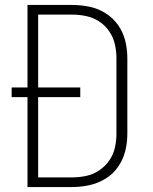

<svg xmlns="http://www.w3.org/2000/svg" viewBox="-20 -755 616 775"><path d="M91 0H271Q306 0 340.5 -7.5Q375 -15 405.5 -33.5Q436 -52 456.5 -81.5Q477 -111 485.5 -145Q494 -179 494 -215V-521Q494 -556 485.5 -590.5Q477 -625 456.5 -654Q436 -683 405.5 -702Q375 -721 340.5 -728Q306 -735 271 -735H91V-402H27V-363H91ZM271 -39H134V-363H304V-402H134V-696H271Q300 -696 328 -690Q356 -684 380 -668.5Q404 -653 420.5 -629Q437 -605 443.5 -577Q450 -549 450 -521V-215Q450 -186 443.5 -158Q437 -130 420.5 -106.5Q404 -83 380 -67Q356 -51 328 -45Q300 -39 271 -39Z"/></svg>

Font: Iosevka Sparkle Extralight
Style: Regular
Weight: 200
Designer: Belleve Invis
Foundry: Belleve Invis
Version: Version 4.5.0; ttfautohint (v1.8.3)